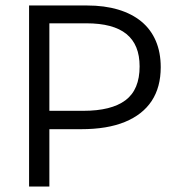

<svg xmlns="http://www.w3.org/2000/svg" viewBox="-20 -680 646 700"><path d="M117 -209V-276H284Q386 -276 437.5 -314.5Q489 -353 489 -438Q489 -517 441 -556Q393 -595 295 -595H117V-660H297Q361 -660 411 -645Q461 -630 495.5 -601.5Q530 -573 548 -531Q566 -489 566 -435Q566 -362 533 -312Q500 -262 435.5 -235.5Q371 -209 276 -209ZM86 0V-660H160V0Z"/></svg>

Font: Bricolage Grotesque 24pt Light
Style: Regular
Weight: 300
Designer: Mathieu Triay
Foundry: Atelier Triay
Version: Version 1.001;gftools[0.9.33.dev8+g029e19f]